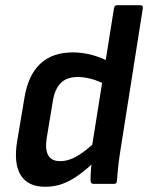

<svg xmlns="http://www.w3.org/2000/svg" viewBox="-20 -703 566 734"><path d="M153 11Q86.6 11 59.1 -33.6Q31.6 -78.2 45.6 -163.2L73.3 -328.4Q87.3 -415.2 133.6 -458.9Q179.8 -502.7 258.6 -502.7Q295.8 -502.7 333.3 -492.4Q370.7 -482.1 395.4 -467.4L383.7 -378.6Q358.8 -393.1 330.6 -400.9Q302.5 -408.6 277.1 -408.6Q234.7 -408.6 211.6 -384.9Q188.5 -361.3 181.5 -313.5L158.7 -176.1Q151.8 -132 164.3 -109.4Q176.8 -86.9 210.3 -86.9Q241.2 -86.9 273.6 -105.5Q305.9 -124.1 351 -165.7L345.6 -88.6Q313.9 -58.2 283.3 -35.7Q252.8 -13.2 221.2 -1.1Q189.6 11 153 11ZM337.4 0Q327 0 326.3 -11.8Q325.9 -28.4 327.5 -50.6Q329.2 -72.9 331.8 -90.9L330.6 -136.2L415.8 -671.9Q417.8 -683 427.6 -683H515.7Q528.1 -683 526.1 -671.9L439.2 -120.7Q434.2 -89 431.3 -60.5Q428.5 -32 427.1 -12.4Q426.7 0 416.3 0Z"/></svg>

Font: Sofia Sans Semi Condensed
Style: Italic
Weight: 400
Italic angle: -9°
Designer: Botio Nikoltchev, Ani Petrova
Foundry: lettersoup
Version: Version 4.101